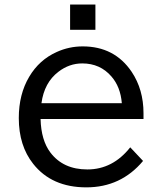

<svg xmlns="http://www.w3.org/2000/svg" viewBox="-20 -786 730 848"><path d="M289.6 -654.3V-766.1H401.4V-654.3ZM613.8 -286.1V-260.3H159.2Q161.6 -166.5 202.6 -112.3Q259.3 -37.6 365.7 -37.6Q478 -37.6 555.2 -135.3L611.8 -75.2Q514.2 41.5 361.3 41.5Q208.5 41.5 126.5 -62.5Q63 -142.6 63 -264.6Q63 -369.6 108.9 -446.8Q153.3 -522 231 -556.6Q285.2 -581.1 345.2 -581.1Q485.8 -581.1 561.5 -468.8Q613.8 -390.6 613.8 -286.1ZM163.1 -330.1H518.1Q512.2 -402.3 472.2 -448.2Q422.4 -505.9 343.3 -505.9Q286.1 -505.9 238.3 -469.2Q175.3 -421.4 163.1 -330.1Z"/></svg>

Font: FORM UDPGothic
Style: Regular
Weight: 400
Foundry: Pronama LLC
Version: Version 1.05101